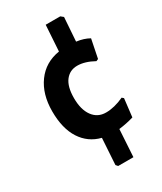

<svg xmlns="http://www.w3.org/2000/svg" viewBox="-146 -517 559 662"><g transform="rotate(-30 133.5 -186.5)"><path d="M251.4 -111.2 257.9 -105.6 249.5 -33.6Q221.5 -25.2 190.7 -21.5L184.1 86.9H123.4L116.8 79.4L123.4 -25.2Q74.8 -37.4 47.7 -79.4Q20.6 -121.5 20.6 -189.7Q20.6 -257.9 53.3 -302.8Q86 -347.7 143.9 -357L150.5 -459.8H208.4L218.7 -451.4L212.1 -357Q241.1 -353.3 262.6 -341.1L247.7 -267.3L239.3 -263.6Q203.7 -283.2 173.8 -283.2Q143.9 -283.2 126.2 -260.3Q108.4 -237.4 108.4 -191.6Q108.4 -145.8 127.6 -119.6Q146.7 -93.5 179.9 -93.5Q213.1 -93.5 251.4 -111.2Z"/></g></svg>

Font: Gurajada
Style: Regular
Weight: 400
Designer: Purushoth Kumar Guthula
Foundry: SiliconAndhra, USA.
Version: Version 1.0.3; ttfautohint (v1.2.42-39fb)